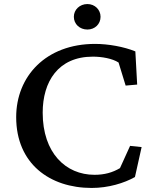

<svg xmlns="http://www.w3.org/2000/svg" viewBox="-20 -918 752 949"><path d="M433 11C516 11 594 -13 647 -43L680 -191L623 -197L573 -87C536 -65 496 -54 447 -54C305 -54 191 -162 191 -361C191 -514 267 -638 439 -638C483 -638 535 -629 566 -609L601 -495L658 -500L649 -664C593 -687 515 -701 450 -701C206 -701 60 -540 60 -339C60 -109 226 11 433 11ZM345 -835C345 -799 374 -772 412 -772C449 -772 477 -799 477 -835C477 -870 449 -898 412 -898C374 -898 345 -870 345 -835Z"/></svg>

Font: TPK Tissa Web Medium
Style: Regular
Weight: 500
Designer: Jacques Le Bailly, Suppakit Chalermlarp | Katatrad Co.,Ltd.
Foundry: Jacques Le Bailly, Cadson Demak Co.,Ltd.
Version: Version 5.000;Glyphs 3.1.2 (3151)